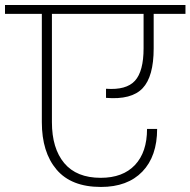

<svg xmlns="http://www.w3.org/2000/svg" viewBox="-52 -760 755 761"><path d="M-32.2 -705.1V-740.2H683.1V-705.1H557.1V-567.9Q557.1 -456.5 513.2 -410.2Q469.2 -363.8 368.2 -372.1V-408.2Q448.7 -402.3 482.9 -439.9Q517.1 -477.5 517.1 -568.8V-705.1H153.8V-275.9Q153.8 -171.9 202.6 -113.5Q251.5 -55.2 347.2 -55.2Q435.1 -55.2 482.9 -106Q530.8 -156.7 530.8 -249H570.8Q570.8 -140.6 512.2 -79.8Q453.6 -19 348.1 -19Q230.5 -19 172.1 -87.9Q113.8 -156.7 113.8 -275.9V-705.1Z"/></svg>

Font: SVN-Poppins ExtraLight
Style: Regular
Weight: 200
Designer: Ninad Kale (Devanagari), Jonny Pinhorn (Latin)
Foundry: Indian Type Foundry
Version: Version 3.002 2017